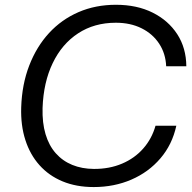

<svg xmlns="http://www.w3.org/2000/svg" viewBox="-20 -758 786 788"><path d="M364.6 9.7Q292.9 9.7 236.6 -13.7Q180.4 -37.1 141.9 -80.3Q103.4 -123.4 84.1 -183.4Q64.7 -243.3 67 -317Q70 -411.6 100 -489.1Q130 -566.7 181.3 -622.4Q232.6 -678.1 302.4 -708.3Q372.1 -738.4 455.7 -738.4Q541.9 -738.4 606.4 -706.2Q670.9 -674 707.5 -617.6Q744.1 -561.1 744.7 -486.1H662Q659.7 -538.6 633.1 -578.9Q606.6 -619.3 560.9 -642Q515.3 -664.7 455.4 -664.7Q366.9 -664.7 300.5 -621.1Q234.1 -577.6 196.3 -498.9Q158.4 -420.3 154.7 -314.7Q153 -253.9 166.9 -207.4Q180.7 -160.9 208.8 -129.1Q236.9 -97.4 276.6 -81.2Q316.3 -65 365.3 -64.7Q429.3 -64.4 480.9 -86.4Q532.6 -108.3 567.9 -148.5Q603.3 -188.7 618.3 -242.1H703.7Q686.9 -164.7 638.4 -108.1Q589.9 -51.4 519.3 -20.9Q448.7 9.7 364.6 9.7Z"/></svg>

Font: Mona Sans
Style: Italic
Weight: 200
Italic angle: -11.6951°
Designer: Deni Anggara
Foundry: GitHub
Version: Version 2.000